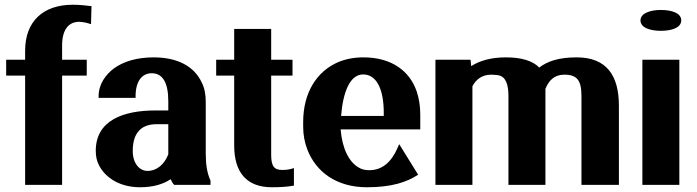

<svg xmlns="http://www.w3.org/2000/svg" viewBox="-20 -780 2941 810"><path d="M6 -461H86V0H242V-461H346V-528H242V-588C242 -657 271 -688 314 -688C335 -687 349 -683 364 -678L366 -754C342 -757 317 -760 287 -760C163 -760 86 -691 86 -566V-528H6Z M384 -144C384 -121 388 -101 398 -82C426 -28 488 10 571 10C628 10 670 -4 700 -24C704 -15 708 -7 715 0H868V-18C854 -49 848 -85 848 -132V-350C848 -381 843 -409 831 -432C799 -501 728 -538 628 -538C558 -538 501 -521 460 -491C427 -466 396 -426 396 -374V-367H552V-374C552 -440 581 -471 620 -471C666 -471 690 -432 690 -353V-314H635C500 -314 384 -272 384 -144ZM540 -143C540 -227 583 -256 640 -256H690V-129C674 -88 643 -59 602 -59C569 -59 540 -90 540 -143Z M892 -461H968V-166C968 -52 1021 10 1127 10C1164 10 1192 8 1220 3V-71C1205 -66 1192 -63 1171 -63C1137 -63 1124 -78 1124 -127V-461H1214V-528H1124V-658H968V-528H892Z M1259 -246C1259 -211 1265 -179 1277 -148C1313 -56 1398 10 1528 10C1633 10 1697 -12 1744 -43L1664 -172L1658 -158C1632 -97 1593 -62 1538 -62C1520 -62 1506 -65 1492 -74C1453 -97 1424 -151 1417 -234H1753V-296C1753 -332 1748 -364 1738 -394C1709 -479 1634 -538 1513 -538C1474 -538 1438 -531 1407 -518C1316 -479 1259 -389 1259 -265ZM1419 -291C1427 -391 1456 -466 1512 -466C1566 -466 1599 -409 1599 -304V-291Z M1817 0H1973V-416C1988 -444 2012 -465 2053 -465C2059 -465 2085 -463 2085 -462C2114 -455 2125 -423 2125 -375V0H2281V-405C2295 -440 2318 -465 2361 -465C2415 -465 2433 -440 2433 -376V0H2591V-334C2591 -459 2541 -538 2413 -538C2338 -538 2290 -522 2255 -495C2228 -523 2181 -538 2114 -538C2050 -538 2002 -523 1968 -501L1965 -528H1817Z M2682 -694C2682 -663 2723 -650 2768 -650C2814 -650 2854 -663 2854 -694C2854 -725 2814 -738 2768 -738C2723 -738 2682 -724 2682 -694ZM2690 0H2846V-528H2690Z"/></svg>

Font: Aerodynamic
Style: Bd
Weight: 500
Designer: Google
Version: Version 2.000980; 2014